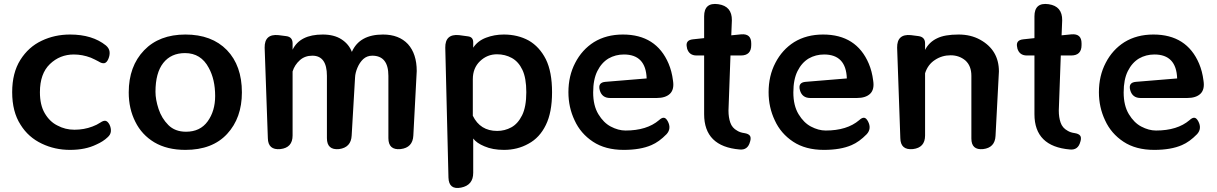

<svg xmlns="http://www.w3.org/2000/svg" viewBox="-20 -740 6097 962"><path d="M331 11Q255 11 190 -20Q122 -52 83 -115Q41 -180 41 -278Q41 -375 82 -440Q123 -505 189 -536Q254 -567 331 -567Q443 -567 511 -512Q527 -498 529 -481Q531 -464 523 -445Q515 -426 503 -423.5Q491 -421 474 -432Q465 -437 455.5 -441.5Q446 -446 435 -451Q393 -467 350 -467Q280 -467 230 -419Q180 -371 180 -278Q180 -214 204 -173Q229 -130 268 -111Q307 -90 353 -90Q401 -90 443 -106Q465 -114 483 -126Q499 -137 509.5 -134.5Q520 -132 529 -115Q537 -98 535.5 -81.5Q534 -65 519 -52Q497 -31 463 -16Q408 11 331 11Z M909 11Q817 11 753 -27Q690 -65 658 -130Q625 -195 625 -277Q625 -408 702 -488Q778 -567 909 -567Q1041 -567 1117 -489Q1192 -411 1192 -277Q1192 -149 1118 -69Q1044 11 909 11ZM912 -80Q983 -80 1020.5 -132Q1058 -184 1058 -259Q1058 -342 1026 -400Q987 -474 907 -474Q837 -474 798 -424.5Q759 -375 759 -280Q759 -241 774.5 -194Q790 -147 823.5 -113.5Q857 -80 912 -80Z M1926 -360Q1926 -461 1845 -461Q1819 -461 1800 -444Q1782 -427 1771 -401Q1760 -375 1759 -352L1742 -61Q1739 -1 1679 7Q1618 13 1618 -48V-360Q1618 -461 1545 -461Q1508 -461 1483 -439Q1456 -415 1446 -382V-61Q1446 0 1385 7Q1323 13 1322 -48L1306 -501Q1305 -571 1375 -564L1414 -559Q1446 -555 1446 -523V-491Q1483 -567 1597 -567Q1654 -567 1691 -543Q1728 -519 1743 -480Q1781 -567 1899 -567Q1979 -567 2024 -519Q2068 -470 2068 -384L2051 -61Q2048 0 1987 7Q1926 13 1926 -48Z M2211 -501Q2210 -571 2280 -564L2324 -558Q2351 -555 2351 -528V-501Q2373 -535 2415 -551Q2457 -567 2504 -567Q2574 -567 2629 -537Q2683 -506 2715 -443Q2746 -380 2746 -278Q2746 -177 2715 -114Q2684 -50 2628 -20Q2573 11 2505 11Q2448 11 2407 -7Q2368 -23 2351 -46V126Q2351 188 2290 200Q2229 212 2227 150ZM2471 -84Q2509 -84 2542 -102Q2575 -120 2596 -162.5Q2617 -205 2617 -278Q2617 -349 2597.5 -390Q2578 -431 2544.5 -449.5Q2511 -468 2470 -468Q2421 -468 2385 -433.5Q2349 -399 2349 -343V-160Q2386 -84 2471 -84Z M3105 11Q3013 11 2951 -30Q2889 -71 2859 -137Q2828 -202 2828 -278Q2828 -360 2862 -425Q2896 -491 2956 -529Q3018 -567 3101 -567Q3268 -567 3330 -421Q3338 -402 3343.5 -381Q3349 -360 3352 -336Q3359 -292 3337 -270.5Q3315 -249 3270 -249H3037Q2996 -249 2985 -288Q2974 -327 3014 -330L3220 -347Q3216 -467 3106 -467Q3064 -467 3029 -447Q2994 -426 2973 -384Q2952 -342 2952 -277Q2952 -211 2978 -168Q3004 -125 3040 -106Q3078 -86 3114 -86Q3221 -86 3282 -138Q3296 -151 3306.5 -150Q3317 -149 3326 -132Q3345 -96 3320 -68Q3282 -29 3244 -13Q3189 11 3105 11Z M3686 9Q3508 -6 3508 -168V-462H3470Q3432 -462 3422 -499V-501Q3412 -539 3452 -543L3508 -549V-658Q3508 -729 3579 -719Q3648 -709 3647 -638L3644 -563L3694 -568Q3744 -572 3744 -523V-514Q3744 -462 3692 -462H3640L3630 -186Q3630 -152 3639 -126Q3648 -99 3674 -85Q3688 -76 3710 -73Q3729 -70 3736.5 -61Q3744 -52 3739 -33L3738 -30Q3727 13 3686 9Z M4108 11Q4016 11 3954 -30Q3892 -71 3862 -137Q3831 -202 3831 -278Q3831 -360 3865 -425Q3899 -491 3959 -529Q4021 -567 4104 -567Q4271 -567 4333 -421Q4341 -402 4346.5 -381Q4352 -360 4355 -336Q4362 -292 4340 -270.5Q4318 -249 4273 -249H4040Q3999 -249 3988 -288Q3977 -327 4017 -330L4223 -347Q4219 -467 4109 -467Q4067 -467 4032 -447Q3997 -426 3976 -384Q3955 -342 3955 -277Q3955 -211 3981 -168Q4007 -125 4043 -106Q4081 -86 4117 -86Q4224 -86 4285 -138Q4299 -151 4309.5 -150Q4320 -149 4329 -132Q4348 -96 4323 -68Q4285 -29 4247 -13Q4192 11 4108 11Z M4847 -360Q4847 -410 4817 -437Q4786 -463 4743 -463Q4700 -463 4665 -440Q4629 -417 4615 -373V-61Q4615 0 4554 7Q4492 13 4491 -48L4475 -501Q4474 -571 4544 -564L4583 -559Q4615 -554 4615 -523V-490Q4635 -529 4675 -548Q4713 -567 4783 -567Q4844 -567 4891 -541Q4985 -489 4985 -382L4968 -59Q4965 0 4906 7Q4847 13 4847 -46Z M5341 9Q5163 -6 5163 -168V-462H5125Q5087 -462 5077 -499V-501Q5067 -539 5107 -543L5163 -549V-658Q5163 -729 5234 -719Q5303 -709 5302 -638L5299 -563L5349 -568Q5399 -572 5399 -523V-514Q5399 -462 5347 -462H5295L5285 -186Q5285 -152 5294 -126Q5303 -99 5329 -85Q5343 -76 5365 -73Q5384 -70 5391.5 -61Q5399 -52 5394 -33L5393 -30Q5382 13 5341 9Z M5763 11Q5671 11 5609 -30Q5547 -71 5517 -137Q5486 -202 5486 -278Q5486 -360 5520 -425Q5554 -491 5614 -529Q5676 -567 5759 -567Q5926 -567 5988 -421Q5996 -402 6001.5 -381Q6007 -360 6010 -336Q6017 -292 5995 -270.5Q5973 -249 5928 -249H5695Q5654 -249 5643 -288Q5632 -327 5672 -330L5878 -347Q5874 -467 5764 -467Q5722 -467 5687 -447Q5652 -426 5631 -384Q5610 -342 5610 -277Q5610 -211 5636 -168Q5662 -125 5698 -106Q5736 -86 5772 -86Q5879 -86 5940 -138Q5954 -151 5964.5 -150Q5975 -149 5984 -132Q6003 -96 5978 -68Q5940 -29 5902 -13Q5847 11 5763 11Z"/></svg>

Font: MaokenZhuyuanTi
Style: Regular
Weight: 400
Designer: Fontworks Inc & LongZhuTi team: ZERO子、时光羊、荆南、频凡、刘鹏、Little White Dog、帆影Magmeta、奈白不弍、白日月球、ChaoTawei、雨三（排名不分先后）
Version: Version 1.000; 20230222